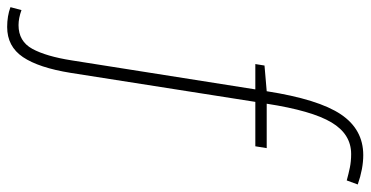

<svg xmlns="http://www.w3.org/2000/svg" viewBox="-378 -526 1010 523"><g transform="rotate(90 126.5 -265.0)"><path d="M-61 220Q-91 220 -115 211L-107 181Q-85 189 -66 189Q-22 189 -1.5 151.5Q19 114 30 44L109 -456H40L44 -481L114 -487Q136 -628 177 -689Q218 -750 288 -750Q325 -750 368 -735L357 -705Q339 -710 322 -713.5Q305 -717 285 -717Q231 -717 199 -663.5Q167 -610 148 -487H269L264 -456H143L64 47Q50 134 21 177Q-8 220 -61 220Z"/></g></svg>

Font: Georama SemiCondensed ExtraLight
Style: Italic
Weight: 200
Width: 4
Italic angle: -9°
Designer: Jean-Baptiste Levee
Foundry: Production Type
Version: Version 1.000